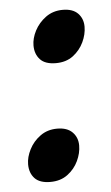

<svg xmlns="http://www.w3.org/2000/svg" viewBox="-42 -502 318 548"><g transform="rotate(-5 116.5 -228.0)"><path d="M126 -321.3Q95.2 -321.3 80.8 -336.9Q66.4 -352.5 66.4 -377Q66.4 -397.5 77.6 -419.2Q88.9 -440.9 109.6 -456.1Q130.4 -471.2 158.2 -471.2Q187 -471.2 201.7 -456.1Q216.3 -440.9 216.3 -418Q216.3 -396 205.8 -373.8Q195.3 -351.6 175.3 -336.4Q155.3 -321.3 126 -321.3ZM80.6 15.1Q50.3 15.1 35.9 -0.2Q21.5 -15.6 21.5 -40.5Q21.5 -61 32.7 -83Q43.9 -105 64.5 -119.9Q85 -134.8 112.8 -134.8Q141.6 -134.8 156.5 -119.6Q171.4 -104.5 171.4 -81.5Q171.4 -59.6 160.9 -37.4Q150.4 -15.1 130.1 0Q109.9 15.1 80.6 15.1Z"/></g></svg>

Font: Gentium Plus
Style: Bold Italic
Weight: 700
Italic angle: -8°
Designer: Victor Gaultney, Annie Olsen, Iska Routamaa, Becca Hirsbrunner
Foundry: SIL International
Version: Version 6.101